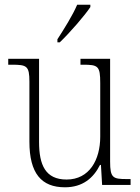

<svg xmlns="http://www.w3.org/2000/svg" viewBox="-20 -786 595 816"><path d="M224 -619V-606H234C276 -646 341 -721 364 -756V-766H308C289 -721 253 -664 224 -619ZM256 10C331 10 377 -29 405 -85H409L414 0H535V-25H518C460 -25 448 -30 448 -99V-536H322V-511H332C397 -511 406 -506 406 -433V-205C406 -107 360 -23 263 -23C173 -23 146 -85 146 -183V-536H15V-511H30C94 -511 105 -506 105 -439V-184C105 -49 156 10 256 10Z"/></svg>

Font: Noto Serif Thai SemiCondensed ExtraLight
Style: Regular
Weight: 200
Width: 4
Designer: Monotype Design Team
Foundry: Monotype Imaging Inc.
Version: Version 2.002